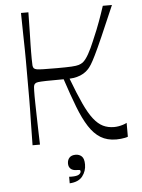

<svg xmlns="http://www.w3.org/2000/svg" viewBox="-60 -747 749 1012"><g transform="rotate(-5 314.0 -241.5)"><path d="M89.7 0Q90.7 -72 91.6 -118Q92.6 -164 93.1 -194.5Q93.6 -225 93.6 -247.5Q93.6 -270 93.6 -293.5Q93.6 -317 93.6 -350Q93.6 -383 93.6 -406.5Q93.6 -430 93.6 -452.5Q93.6 -475 93.1 -505.5Q92.6 -536 91.6 -582Q90.7 -628 89.7 -700H128.9Q127.9 -630.1 126.9 -590.2Q125.9 -550.3 125.4 -528.1Q124.9 -506 124.9 -490.4Q124.9 -474.9 124.9 -454.6Q124.9 -428.7 125.9 -418.7Q127 -408.7 131.9 -403.3Q137.4 -398.7 147 -396.9Q156.6 -395 180.9 -394.4Q205.3 -393.7 253 -393.7Q304.3 -393.7 330.7 -395.2Q357.1 -396.7 369.3 -400.7Q381.4 -404.7 390.4 -411Q406.4 -423.3 422.9 -453Q439.4 -482.7 453.1 -516.3Q468.6 -552 478.4 -576.6Q488.3 -601.1 495.1 -620.3Q502 -639.4 508.4 -657.7Q514.9 -676 522.6 -700H571Q528.7 -601 501.6 -539.5Q474.6 -478 458.2 -444.8Q441.9 -411.6 432.4 -396.7Q422.9 -381.9 415.7 -374.3Q404.3 -361.7 388.8 -352.5Q373.3 -343.3 354.4 -338.4Q335.6 -333.4 314.6 -332.6Q345.4 -250.6 370.1 -197.3Q394.7 -144 418.5 -113.7Q442.3 -83.4 468.2 -70.8Q494.1 -58.2 526.4 -58.2Q537.7 -58.2 549.7 -60.2Q561.7 -62.2 573.5 -65.9Q585.3 -69.6 594 -74.4V-1Q588 1.6 578.1 3.5Q568.1 5.4 556.8 6.7Q545.4 8 532.7 8Q484.3 8 449.9 -13Q415.4 -34 388.3 -76.2Q361.1 -118.4 336.4 -182.4Q311.6 -246.4 283.3 -332.3Q221.3 -332.3 190.4 -331.5Q159.6 -330.7 148.4 -329.1Q137.1 -327.6 131.9 -322.9Q125.3 -317.6 124.1 -304Q122.9 -290.4 122.9 -256.6Q122.9 -249.6 123.4 -219.7Q123.9 -189.9 124.9 -149.4Q125.9 -108.9 126.9 -68.7Q128 -28.6 129 0ZM267.3 216.9V182.1Q270.3 182.3 273.9 182.5Q277.4 182.7 280.9 182.7Q307.9 182.7 318.9 175.8Q329.9 168.9 329.9 158.9Q329.9 152.6 324.7 151.4Q319.6 150.3 308.7 150.3Q289.3 150.3 278.3 140.2Q267.3 130.1 267.3 112.4Q267.3 93.3 278.4 81.4Q289.4 69.6 311.4 69.6Q330.7 69.6 343.6 81.8Q356.4 94 356.4 125.1Q356.4 160 335.4 187.1Q314.3 214.3 267.3 216.9Z"/></g></svg>

Font: Ojuju ExtraLight
Style: Regular
Weight: 200
Designer: Chisaokwu Joboson, Mirko Velimirovic
Foundry: Udi Foundry
Version: Version 1.000